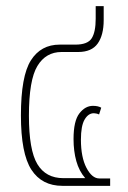

<svg xmlns="http://www.w3.org/2000/svg" viewBox="-20 -604 415 624"><path d="M183 0Q116 0 82 -52.5Q48 -105 48 -229Q48 -357 80.5 -408Q113 -459 174 -459H225Q265 -459 278 -479.5Q291 -500 291 -543V-584H317V-539Q317 -490 297.5 -462.5Q278 -435 234 -435H180Q129 -435 101.5 -389.5Q74 -344 74 -228Q74 -116 101.5 -70.5Q129 -25 186 -25H257Q237 -48 228 -80.5Q219 -113 219 -152Q219 -211 238 -235.5Q257 -260 282 -260Q299 -260 309 -254L302 -232Q298 -234 293 -235Q288 -236 285 -236Q267 -236 255 -215.5Q243 -195 243 -150Q243 -93 261 -58.5Q279 -24 303 -24H338V0Z"/></svg>

Font: Noto Sans Thai ExtCond Thin
Style: Regular
Weight: 100
Width: 2
Designer: Monotype Design Team
Foundry: Monotype Imaging Inc.
Version: Version 2.002; ttfautohint (v1.8.4.7-5d5b)